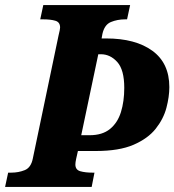

<svg xmlns="http://www.w3.org/2000/svg" viewBox="-43 -734 685 754"><path d="M-23 0 -11 -56H1Q30 -56 54.5 -66Q79 -76 86 -112L187 -595Q193 -619 193 -626Q193 -647 174.5 -652.5Q156 -658 127 -658H115L127 -714H468L456 -658H448Q418 -658 392.5 -647.5Q367 -637 359 -600L356 -583H374Q489 -583 555.5 -534.5Q622 -486 622 -392Q622 -354 610.5 -310.5Q599 -267 568.5 -228.5Q538 -190 481.5 -165.5Q425 -141 333 -141H263L256 -110Q253 -96 253 -88Q253 -67 272.5 -61.5Q292 -56 321 -56H328L317 0ZM309 -203Q359 -203 389 -227.5Q419 -252 432 -294Q445 -336 445 -389Q445 -460 417.5 -490.5Q390 -521 353 -521H343L276 -203Z"/></svg>

Font: Noto Serif SemiCondensed ExtraBold
Style: Italic
Weight: 800
Width: 4
Italic angle: -12°
Designer: Monotype Design Team
Foundry: Monotype Imaging Inc.
Version: Version 2.014; ttfautohint (v1.8.4.7-5d5b)